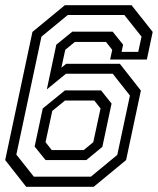

<svg xmlns="http://www.w3.org/2000/svg" viewBox="-35 -720 608 740"><path d="M66 0 -15 -103 90 -597 215 -700H472L553.5 -597L531 -490.5H389.5L397.5 -528L373.5 -558.5H253.5L216.5 -528L201.5 -459L220 -474H427L508 -371L451 -103L326 0ZM140.5 -103.2 98.5 -155.2 129.8 -302 215.2 -371.5H354.5L395 -320.8L359.5 -154L297.8 -103.2ZM164.5 -141.5H287.5L324.5 -172L352.5 -302L328.5 -332.5H215.5L166.5 -292.5L140.5 -172ZM95.5 -39H315.2L417 -123L465.8 -351.8L399.5 -435.8H219.2L145.5 -375.5L182 -547.8L243.8 -598H399.2L439.5 -547.8L433.5 -520H497.8L510.5 -578.8L444.2 -662.2H226.2L124.8 -578.8L28 -124.2Z"/></svg>

Font: Tourney Thin
Style: Italic
Weight: 100
Italic angle: -12°
Designer: Tyler Finck
Foundry: Etcetera Type Co
Version: Version 1.015